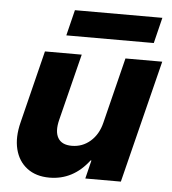

<svg xmlns="http://www.w3.org/2000/svg" viewBox="-50 -724 697 780"><g transform="rotate(5 298.0 -334.5)"><path d="M180 9.2Q125 9.2 88.8 -18.3Q52.5 -45.8 40.4 -94.2Q28.3 -142.5 44.2 -205L117.5 -500H267.5L199.2 -227.5Q187.5 -180 202.9 -153.8Q218.3 -127.5 259.2 -127.5Q302.5 -127.5 335 -155.8Q367.5 -184.2 379.2 -232.5L445.8 -500H595.8L470.8 0H325.8L344.2 -75H340.8Q276.7 9.2 180 9.2ZM198.3 -572.5 224.2 -677.5H580.8L555 -572.5Z"/></g></svg>

Font: Funnel Sans ExtraBold
Style: Italic
Weight: 800
Italic angle: -14.036°
Version: Version 1.000; Beta; Release 5; Build 24; ttfautohint (v1.8.